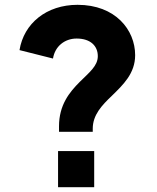

<svg xmlns="http://www.w3.org/2000/svg" viewBox="-20 -777 651 797"><path d="M365 -230V-243C365 -300 403 -340 444 -379C491 -425 541 -472 541 -548C541 -653 459 -757 302 -757C173 -757 79 -680 61 -569L200 -534C208 -585 249 -617 298 -617C356 -617 386 -586 386 -544C386 -503 350 -476 311 -437C268 -394 225 -341 225 -253V-230ZM371 0V-150H221V0Z"/></svg>

Font: Plus Jakarta Sans ExtraBold
Style: Regular
Weight: 800
Designer: Gumpita Rahayu
Foundry: Tokotype
Version: Version 2.071;gftools[0.9.30]